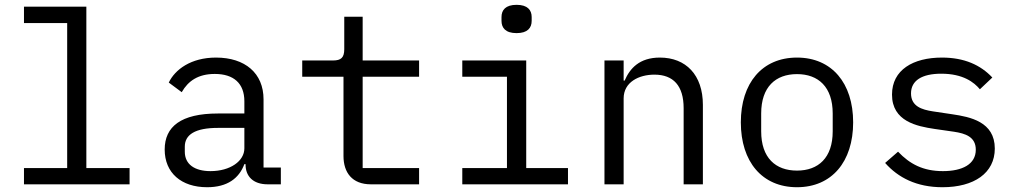

<svg xmlns="http://www.w3.org/2000/svg" viewBox="-20 -768 4241 800"><path d="M79.9 0H519.9V-67.8H339.8V-740.1H79.9V-671.9H259.9V-67.8H79.9Z M1095.2 0H1150.2V-70H1078.1V-354C1078.1 -463.1 1001.1 -528.1 880 -528.1C775.2 -528.1 709.2 -478 683.2 -424L737.2 -383.9C764.2 -431.1 806.1 -459.9 875 -459.9C953.1 -459.9 998.2 -421.2 998.2 -345.9V-295.1H888.1C733.3 -295.1 666.2 -240.1 666.2 -144.9C666.2 -47.9 735.1 12.1 843 12.1C927.2 12.1 976.2 -24.9 998.2 -84.2H1003.2V-82C1003.2 -34.1 1034.1 0 1095.2 0ZM750 -136V-157C750 -207 793 -235.1 888.1 -235.1H998.2V-149.9C998.2 -96.9 939.3 -55 857.2 -55C791.2 -55 750 -83.1 750 -136Z M1525.2 0H1726.2V-67.8H1491.1V-448.2H1726.2V-516H1491.1V-698.2H1414.4V-562.9C1414.4 -528.1 1401.3 -516 1367.2 -516H1239.3V-448.2H1411.2V-117.9C1411.2 -49 1447.4 0 1525.2 0Z M2132.5 -630C2178.3 -630 2195.3 -652 2195.3 -681.1V-697.1C2195.3 -725.9 2178.3 -747.9 2132.5 -747.9C2086.3 -747.9 2069.6 -725.9 2069.6 -697.1V-681.1C2069.6 -652 2086.3 -630 2132.5 -630ZM1906.2 0H2346.6V-67.8H2172.6V-516H1906.2V-448.2H2092.3V-67.8H1906.2Z M2578.5 0V-358C2578.5 -426.1 2642.4 -457 2706.7 -457C2785.5 -457 2828.5 -410.9 2828.5 -317.1V0H2908.7V-331C2908.7 -456 2837.7 -528.1 2729.4 -528.1C2644.5 -528.1 2604.4 -483 2582.7 -432.2H2578.5V-516H2498.6V0Z M3300.8 12.1C3445.7 12.1 3534.8 -94.1 3534.8 -258.2C3534.8 -421.9 3445.7 -528.1 3300.8 -528.1C3155.5 -528.1 3066.8 -421.9 3066.8 -258.2C3066.8 -94.1 3155.5 12.1 3300.8 12.1ZM3151.6 -220.9V-295.1C3151.6 -405.9 3211.6 -459.2 3300.8 -459.2C3389.6 -459.2 3449.6 -405.9 3449.6 -295.1V-220.9C3449.6 -110.1 3389.6 -57.2 3300.8 -57.2C3211.6 -57.2 3151.6 -110.1 3151.6 -220.9Z M3907 12.1C4038.7 12.1 4125 -46.9 4125 -149.1C4125 -261 4022 -280.9 3947.8 -291.9L3866.8 -304C3821 -311.1 3775.9 -324.9 3775.9 -378.9C3775.9 -432.2 3821 -460.9 3902 -460.9C3992.9 -460.9 4038.7 -425.1 4062.9 -396L4114.7 -445C4065.7 -497.2 3997.9 -528.1 3904.8 -528.1C3784.8 -528.1 3696.7 -476.9 3696.7 -373.9C3696.7 -262.1 3800.8 -241.8 3873.9 -230.8L3954.9 -219.1C4001.8 -212 4045.8 -198.2 4045.8 -144.2C4045.8 -83.1 3989 -55 3908.7 -55C3826.7 -55 3771 -84.2 3721.9 -136L3668 -89.1C3721.9 -28.1 3799 12.1 3907 12.1Z"/></svg>

Font: Margiela Mono
Style: Regular
Weight: 400
Designer: Mike Abbink, Paul van der Laan, Pieter van Rosmalen
Foundry: Bold Monday
Version: Version 2.003 2021